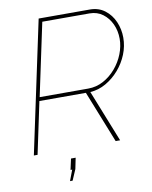

<svg xmlns="http://www.w3.org/2000/svg" viewBox="-95 -780 805 1017"><g transform="rotate(-10 308.0 -271.5)"><path d="M33 0 184 -710H459Q506 -710 539.5 -684.5Q573 -659 590.5 -618.5Q608 -578 608 -533Q608 -487 590.5 -443.5Q573 -400 542 -364Q511 -328 471 -305Q431 -282 386 -279L497 0H473L362 -279H112L53 0ZM378 -299Q422 -299 460 -319.5Q498 -340 527 -374Q556 -408 572 -449Q588 -490 588 -530Q588 -573 571.5 -609Q555 -645 525 -667.5Q495 -690 454 -690H200L117 -299ZM198 167 220 109H211L224 50H249L237 109L212 167Z"/></g></svg>

Font: Raleway Thin
Style: Italic
Weight: 100
Italic angle: -12°
Designer: Matt McInerney, Pablo Impallari, Rodrigo Fuenzalida
Foundry: Matt McInerney, Pablo Impallari, Rodrigo Fuenzalida
Version: Version 4.026